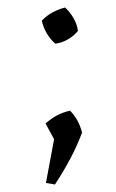

<svg xmlns="http://www.w3.org/2000/svg" viewBox="-20 -389 308 510"><path d="M102 97 127 -37H198Q185 -2 167 32Q149 66 126 101ZM134 0 101 -61Q117 -75 132.5 -83Q148 -91 166 -95Q177 -84 185 -70Q193 -56 198 -37ZM127 -273Q114 -284 104.5 -300Q95 -316 91 -334Q103 -347 119.5 -356Q136 -365 153 -369Q166 -357 175.5 -340.5Q185 -324 187 -307Q177 -294 160.5 -284.5Q144 -275 127 -273Z"/></svg>

Font: Piazzolla 24pt Light
Style: Regular
Weight: 300
Designer: Juan Pablo del Peral
Foundry: Huerta Tipografica
Version: Version 2.005